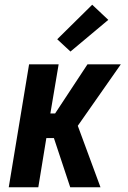

<svg xmlns="http://www.w3.org/2000/svg" viewBox="-20 -792 540 812"><path d="M17 0 103 -520H228L193 -312H213L350 -520H491L309 -260L405 0H277L208 -208H176L142 0ZM278 -574 222 -626 370 -772 438 -708Z"/></svg>

Font: Iosevka Curly Extrabold
Style: Italic
Weight: 800
Italic angle: -9°
Monospace: yes
Designer: Belleve Invis
Foundry: Belleve Invis
Version: Version 22.1.2; ttfautohint (v1.8.4)